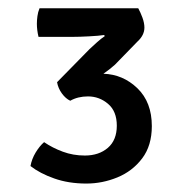

<svg xmlns="http://www.w3.org/2000/svg" viewBox="-20 -761 458 466"><path d="M263.5 -456Q263.5 -491 242.2 -509Q221 -527 193.5 -527Q169 -527 150.5 -516.5Q139.5 -521.5 130.2 -534.2Q121 -547 118.5 -561.5L197.5 -642Q205 -649 215.2 -658.2Q225.5 -667.5 234.5 -673.5L232.5 -676Q220 -674 196.2 -672.8Q172.5 -671.5 155 -671.5H73.5Q69.5 -688 69.5 -703.5Q69.5 -711.5 70.8 -721.5Q72 -731.5 76 -741H315.5Q321 -731 325.8 -718Q330.5 -705 330.5 -694Q330.5 -675.5 313.5 -660L259 -604Q247.5 -593.5 231 -582Q278.5 -580.5 313.5 -546.8Q348.5 -513 348.5 -455Q348.5 -407.5 325 -376.5Q301.5 -345.5 265 -330.5Q228.5 -315.5 189.5 -315.5Q146.5 -315.5 111.8 -327.8Q77 -340 54 -358Q57 -375 66.5 -390.8Q76 -406.5 87 -416Q107.5 -402 132.5 -392.8Q157.5 -383.5 186 -383.5Q220 -383.5 241.8 -402.2Q263.5 -421 263.5 -456Z"/></svg>

Font: Signika Negative SC
Style: Regular
Weight: 400
Designer: Anna Giedryś
Foundry: Anna Giedryś
Version: Version 2.000; ttfautohint (v1.8.3) -l 8 -r 50 -G 200 -x 9 -